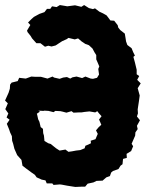

<svg xmlns="http://www.w3.org/2000/svg" viewBox="-36 -712 577 760"><path d="M301 27H285L262 28L230 23L209 19L201 18L176 20L171 14H149L144 2L129 -1L109 -10L102 -20L89 -29L66 -46L53 -56L49 -79L32 -98L21 -123L16 -143L12 -155L11 -173L4 -188L0 -200L-9 -222L2 -238L-10 -247L-3 -263L-15 -280L-5 -303L-16 -314L-2 -345L3 -361L4 -377L10 -385L34 -391L40 -404L66 -401L88 -409L103 -408H126L152 -401L172 -409L178 -405L200 -400L214 -405L229 -407L242 -401L251 -406L267 -409L289 -403L302 -409L323 -401L332 -400L348 -404L356 -417L353 -439L357 -449L352 -461L345 -477V-494L338 -505L330 -520L316 -533L302 -538L287 -548L273 -560L260 -556L235 -562L228 -557L210 -549L184 -532L168 -528L155 -531L142 -527L124 -541H108L91 -560L85 -570L73 -585L71 -591L84 -613L75 -623L88 -636L98 -645L120 -657L140 -664L150 -677H163L170 -687L188 -684L201 -692L225 -688L230 -687L261 -691L286 -685L297 -692L316 -680L332 -676L340 -679L357 -666L372 -659L386 -651L401 -631L416 -630L430 -612L432 -603L440 -593L458 -579L461 -561L463 -548L468 -534L485 -521L491 -506L498 -492L492 -487L498 -465L505 -436V-418L515 -411L507 -396L521 -382L509 -363L517 -334L514 -312L509 -279L510 -263L506 -251L518 -236L506 -214L509 -201L500 -188L499 -175L485 -143L491 -133L483 -114L465 -103L466 -87L451 -83L449 -62L441 -56L433 -43L411 -35L404 -29L399 -15L385 -10L370 3L346 4L334 10L311 15ZM235 -111 249 -113 265 -116 282 -118 299 -125 302 -135 314 -140 324 -145 323 -155 342 -161 347 -173 351 -182 344 -196 355 -209 365 -218 360 -230 356 -239 366 -252 356 -263 349 -272 341 -267 318 -271 299 -269 286 -267H275L255 -266L247 -272L227 -266L212 -270L203 -272L183 -273L176 -268L156 -273L140 -274L136 -273L116 -274L122 -270L110 -262L112 -254L115 -240L120 -230L125 -209L134 -202L135 -185L138 -175L140 -154L155 -145L165 -142L176 -133L186 -125L200 -116L223 -120Z"/></svg>

Font: Winky Rough Black
Style: Regular
Weight: 900
Designer: Simon Atzbach
Foundry: typofactur
Version: Version 1.206; ttfautohint (v1.8.4.7-5d5b)